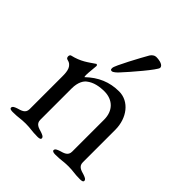

<svg xmlns="http://www.w3.org/2000/svg" viewBox="-181 -768 891 891"><g transform="rotate(45 264.0 -323.0)"><path d="M265 -478C296 -511 383 -612 383 -626C383 -642 359 -649 334 -649C324 -649 313 -641 307 -631C288 -598 226 -484 226 -469C226 -460 226 -456 235 -456C243 -456 257 -469 265 -478ZM279 -366C333 -365 369 -330 369 -272V-62C369 -35 346 -30 326 -24C315 -20 303 -16 303 -6C303 2 316 3 323 3C363 3 370 -2 405 -2C440 -2 445 3 485 3C493 3 505 2 505 -6C505 -16 493 -20 482 -24C462 -30 439 -35 439 -62V-275C439 -353 391 -414 326 -414C263 -414 211.5 -391.5 165 -347C163.6 -348.4 163 -353 163 -359C163 -378 168 -414 168 -423C168 -427 164 -430 161 -430C127 -407 102 -386 50 -374C46 -373 43 -368 43 -362C43 -356 46 -350 51 -349C85 -342 90.2 -313 90 -277V-62C90 -35 67 -30 47 -24C36 -20 24 -16 24 -6C24 2 36 3 44 3C84 3 90 -2 125 -2C160 -2 166 3 206 3C214 3 226 2 226 -6C226 -16 214 -20 203 -24C183 -30 160 -35 160 -62V-268C160 -309 175 -331 187 -340C212 -360 245 -366 279 -366Z"/></g></svg>

Font: EB Garamond 12
Style: Regular
Weight: 400
Version: Version 0.016+